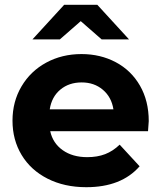

<svg xmlns="http://www.w3.org/2000/svg" viewBox="-20 -771 671 799"><path d="M596 -225H189Q200 -175 241 -146Q282 -117 343 -117Q385 -117 417.5 -129.5Q450 -142 478 -169L561 -79Q485 8 339 8Q248 8 178 -27.5Q108 -63 70 -126Q32 -189 32 -269Q32 -348 69.5 -411.5Q107 -475 172.5 -510.5Q238 -546 319 -546Q398 -546 462 -512Q526 -478 562.5 -414.5Q599 -351 599 -267Q599 -264 596 -225ZM187 -316H452Q444 -367 408 -397.5Q372 -428 320 -428Q267 -428 231 -398Q195 -368 187 -316ZM403 -607 316 -683 229 -607H115L247 -751H385L517 -607Z"/></svg>

Font: mBank
Style: Bold
Weight: 700
Designer: Julieta Ulanovsky
Foundry: Julieta Ulanovsky
Version: Version 7.200